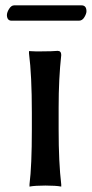

<svg xmlns="http://www.w3.org/2000/svg" viewBox="-20 -690 345 721"><path d="M5.9 -632.8Q5.9 -643.6 14.2 -656.7Q22.5 -669.9 33.2 -669.9H286.1Q304.7 -669.9 304.7 -647.5Q304.7 -638.7 296.9 -625.5Q289.1 -612.3 276.4 -612.3H23.4Q6.8 -612.3 5.9 -632.8ZM88.9 -489.3V-498H92.8Q100.6 -497.1 112.3 -497.1H137.7Q175.8 -497.1 196.3 -499Q210 -499 210 -483.4Q200.2 -395.5 200.2 -286.1V-204.1Q200.2 -79.1 210 2.9V10.7Q190.4 6.8 150.4 6.8Q111.3 6.8 90.8 10.7V2Q99.6 -67.4 99.6 -204.1V-266.6Q99.6 -407.2 88.9 -489.3Z"/></svg>

Font: GenEi LateMin P v2
Style: Medium
Weight: 500
Designer: o_tamon (Modified)
Foundry: o_tamon / Adobe Systems Incorporated / FONT 910 / Philipp H. Poll
Version: Version 2.1;Original Version 1.004